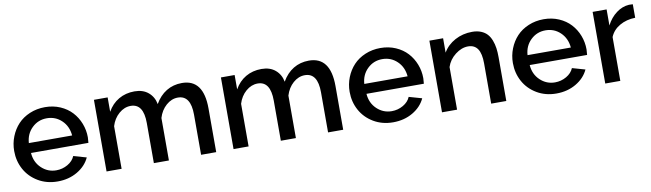

<svg xmlns="http://www.w3.org/2000/svg" viewBox="-35 -951 4678 1380"><g transform="rotate(-10 2304.0 -261.0)"><path d="M303.2 9.8Q223.6 9.8 161.1 -27.3Q98.6 -64.5 65.4 -125.5Q32.2 -186.5 32.2 -259.8Q32.2 -314.9 52 -364.7Q71.8 -414.6 106.4 -451.7Q141.1 -488.8 192.6 -510.5Q244.1 -532.2 304.2 -532.2Q364.3 -532.2 414.8 -510.3Q465.3 -488.3 499.3 -451.4Q533.2 -414.6 552 -366.2Q570.8 -317.9 570.8 -265.1Q570.8 -251.5 567.9 -225.1H148.9Q153.8 -157.2 199.5 -114Q245.1 -70.8 307.1 -70.8Q352.1 -70.8 390.6 -93Q429.2 -115.2 443.8 -150.9L538.1 -124Q510.3 -64 447.3 -27.1Q384.3 9.8 303.2 9.8ZM146 -297.9H461.9Q456.1 -365.7 411.4 -408.4Q366.7 -451.2 303.2 -451.2Q240.2 -451.2 195.3 -408Q150.4 -364.7 146 -297.9Z M1460.9 0H1350.6V-293Q1350.6 -434.1 1256.8 -434.1Q1210.4 -434.1 1171.4 -399.7Q1132.3 -365.2 1115.7 -310.1V0H1005.9V-293Q1005.9 -434.1 912.6 -434.1Q866.2 -434.1 826.7 -399.9Q787.1 -365.7 770.5 -311V0H660.6V-522.9H760.7V-418Q791.5 -473.1 842.3 -502.7Q893.1 -532.2 957.5 -532.2Q1019.5 -532.2 1058.3 -499.3Q1097.2 -466.3 1106.9 -413.1Q1140.1 -471.2 1190.2 -501.7Q1240.2 -532.2 1303.7 -532.2Q1460.9 -532.2 1460.9 -318.8Z M2387.7 0H2277.3V-293Q2277.3 -434.1 2183.6 -434.1Q2137.2 -434.1 2098.1 -399.7Q2059.1 -365.2 2042.5 -310.1V0H1932.6V-293Q1932.6 -434.1 1839.4 -434.1Q1793 -434.1 1753.4 -399.9Q1713.9 -365.7 1697.3 -311V0H1587.4V-522.9H1687.5V-418Q1718.3 -473.1 1769 -502.7Q1819.8 -532.2 1884.3 -532.2Q1946.3 -532.2 1985.1 -499.3Q2023.9 -466.3 2033.7 -413.1Q2066.9 -471.2 2116.9 -501.7Q2167 -532.2 2230.5 -532.2Q2387.7 -532.2 2387.7 -318.8Z M2751.5 9.8Q2671.9 9.8 2609.4 -27.3Q2546.9 -64.5 2513.7 -125.5Q2480.5 -186.5 2480.5 -259.8Q2480.5 -314.9 2500.2 -364.7Q2520 -414.6 2554.7 -451.7Q2589.4 -488.8 2640.9 -510.5Q2692.4 -532.2 2752.4 -532.2Q2812.5 -532.2 2863 -510.3Q2913.6 -488.3 2947.5 -451.4Q2981.4 -414.6 3000.2 -366.2Q3019 -317.9 3019 -265.1Q3019 -251.5 3016.1 -225.1H2597.2Q2602.1 -157.2 2647.7 -114Q2693.4 -70.8 2755.4 -70.8Q2800.3 -70.8 2838.9 -93Q2877.4 -115.2 2892.1 -150.9L2986.3 -124Q2958.5 -64 2895.5 -27.1Q2832.5 9.8 2751.5 9.8ZM2594.2 -297.9H2910.2Q2904.3 -365.7 2859.6 -408.4Q2814.9 -451.2 2751.5 -451.2Q2688.5 -451.2 2643.6 -408Q2598.6 -364.7 2594.2 -297.9Z M3578.1 0H3467.8V-293Q3467.8 -365.7 3444.6 -399.9Q3421.4 -434.1 3375 -434.1Q3327.1 -434.1 3281.5 -398.7Q3235.8 -363.3 3218.8 -311V0H3108.9V-522.9H3209V-418Q3239.3 -470.7 3296.4 -501.5Q3353.5 -532.2 3421.9 -532.2Q3458.5 -532.2 3486.1 -521Q3513.7 -509.8 3531 -490.7Q3548.3 -471.7 3559.1 -443.6Q3569.8 -415.5 3574 -385.5Q3578.1 -355.5 3578.1 -318.8Z M3942.9 9.8Q3863.3 9.8 3800.8 -27.3Q3738.3 -64.5 3705.1 -125.5Q3671.9 -186.5 3671.9 -259.8Q3671.9 -314.9 3691.7 -364.7Q3711.4 -414.6 3746.1 -451.7Q3780.8 -488.8 3832.3 -510.5Q3883.8 -532.2 3943.8 -532.2Q4003.9 -532.2 4054.4 -510.3Q4105 -488.3 4138.9 -451.4Q4172.9 -414.6 4191.7 -366.2Q4210.4 -317.9 4210.4 -265.1Q4210.4 -251.5 4207.5 -225.1H3788.6Q3793.5 -157.2 3839.1 -114Q3884.8 -70.8 3946.8 -70.8Q3991.7 -70.8 4030.3 -93Q4068.8 -115.2 4083.5 -150.9L4177.7 -124Q4149.9 -64 4086.9 -27.1Q4023.9 9.8 3942.9 9.8ZM3785.6 -297.9H4101.6Q4095.7 -365.7 4051 -408.4Q4006.3 -451.2 3942.9 -451.2Q3879.9 -451.2 3835 -408Q3790 -364.7 3785.6 -297.9Z M4594.2 -428.2Q4529.8 -426.8 4480.2 -398.2Q4430.7 -369.6 4410.2 -319.8V0H4300.3V-522.9H4402.3V-405.8Q4429.7 -459.5 4473.4 -492.2Q4517.1 -524.9 4566.4 -527.8Q4587.4 -527.8 4594.2 -526.9Z"/></g></svg>

Font: Rawline SemiBold
Style: Regular
Weight: 600
Designer: Matt McInerney, Pablo Impallari, Rodrigo Fuenzalida
Foundry: Matt McInerney, Pablo Impallari, Rodrigo Fuenzalida
Version: Version 4.020;PS 004.020;hotconv 1.0.88;makeotf.lib2.5.64775